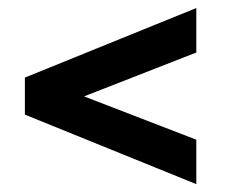

<svg xmlns="http://www.w3.org/2000/svg" viewBox="-20 -578 590 490"><path d="M481 -108 43.5 -285.5V-380L481 -557.5V-444L194.5 -332L481 -221.5Z"/></svg>

Font: Lucymar Sans
Style: Bold
Weight: 700
Foundry: The League of Moveable Type (original font) / Main changes by Cristiano Sobral with portions from Mirco Monsees
Version: Version 2.001;August 30, 2020;FontCreator 13.0.0.2681 64-bit